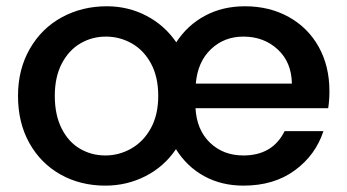

<svg xmlns="http://www.w3.org/2000/svg" viewBox="-20 -580 1102 609"><path d="M37.1 -275.9Q37.1 -359.9 74.5 -425Q111.8 -490.2 176 -525.1Q240.2 -560.1 318.8 -560.1Q386.7 -560.1 444.3 -530Q502 -500 539.1 -445.8Q574.2 -500 630.1 -530Q686 -560.1 756.8 -560.1Q835 -560.1 896 -526.1Q957 -492.2 991 -431.2Q1024.9 -370.1 1024.9 -291Q1024.9 -261.7 1021 -236.8H600.1Q604 -168 646 -127.4Q688 -86.9 752 -86.9Q844.7 -86.9 882.8 -164.1H1005.9Q981 -87.9 915 -39.6Q849.1 8.8 752 8.8Q683.1 8.8 628.2 -21Q573.2 -50.8 538.1 -106.9Q501 -51.8 441.9 -21.5Q382.8 8.8 314 8.8Q234.9 8.8 171.9 -26.6Q108.9 -62 73 -126.5Q37.1 -190.9 37.1 -275.9ZM153.8 -275.9Q153.8 -215.8 175.3 -172.9Q196.8 -129.9 233.4 -108.4Q270 -86.9 314 -86.9Q357.9 -86.9 396.5 -108.9Q435.1 -130.9 458.5 -173.3Q481.9 -215.8 481.9 -275.9Q481.9 -335.9 459 -378.4Q436 -420.9 397.9 -442.4Q359.9 -463.9 315.9 -463.9Q272 -463.9 235.1 -442.4Q198.2 -420.9 176 -378.4Q153.8 -335.9 153.8 -275.9ZM601.1 -314.9H905.8Q904.8 -382.8 860.8 -423.3Q816.9 -463.9 752 -463.9Q690.9 -463.9 648.9 -423.8Q606.9 -383.8 601.1 -314.9Z"/></svg>

Font: Poppins Medium
Style: Regular
Weight: 500
Designer: Ninad Kale (Devanagari), Jonny Pinhorn (Latin)
Foundry: Indian Type Foundry
Version: 4.004